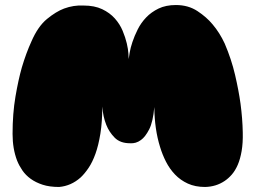

<svg xmlns="http://www.w3.org/2000/svg" viewBox="-20 -738 1027 764"><path d="M312 -716Q356 -716 386.5 -701.5Q417 -687 437 -664.5Q457 -642 468 -615.5Q479 -589 484.5 -565.5Q490 -542 491 -524.5Q492 -507 492 -503Q493 -510 496 -528.5Q499 -547 507 -571Q515 -595 528 -621Q541 -647 561.5 -668.5Q582 -690 611 -704Q640 -718 680 -718Q729 -718 765.5 -694Q802 -670 826 -641Q854 -608 874 -565Q901 -502 915.5 -439.5Q930 -377 937 -326Q945 -266 946 -211Q947 -169 941.5 -137Q936 -105 926 -82Q916 -59 902.5 -43.5Q889 -28 874 -18Q840 5 796 6Q757 6 727.5 -7.5Q698 -21 676.5 -43.5Q655 -66 640.5 -94.5Q626 -123 617 -153Q595 -223 594 -312Q589 -253 573.5 -223Q558 -193 541 -181Q521 -166 497 -168Q458 -168 436 -190.5Q414 -213 403 -241Q390 -273 387 -314Q387 -253 379.5 -206.5Q372 -160 360 -126.5Q348 -93 332.5 -70Q317 -47 301 -32Q263 2 215 6Q177 6 149.5 -3Q122 -12 102 -26.5Q82 -41 69 -60Q56 -79 48 -99Q30 -146 30 -205Q30 -286 41.5 -353.5Q53 -421 67 -470Q84 -527 105 -573Q131 -633 167 -662.5Q203 -692 235 -704Q273 -718 312 -716Z"/></svg>

Font: Sniglet
Style: ExtraBold
Weight: 800
Version: Version 2.000; ttfautohint (v0.95) -l 8 -r 50 -G 200 -x 14 -